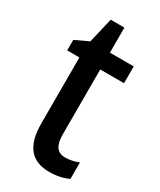

<svg xmlns="http://www.w3.org/2000/svg" viewBox="-174 -719 658 790"><g transform="rotate(30 155.5 -324.5)"><path d="M229 -74C190 -74 173 -100 173 -152V-460H286V-540H173V-659H108L80 -540L16 -510V-460H74V-147C74 -36 120 10 201 10C236 10 269 3 292 -9V-87C272 -79 250 -74 229 -74Z"/></g></svg>

Font: Noto Sans Kannada Condensed Medium
Style: Regular
Weight: 500
Width: 3
Designer: Jelle Bosma - Monotype Design Team
Foundry: Monotype Imaging Inc.
Version: Version 2.005